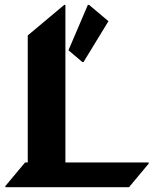

<svg xmlns="http://www.w3.org/2000/svg" viewBox="-20 -777 640 797"><path d="M344.7 -756.8H349.6L430.2 -689L326.7 -519.5H321.8L264.2 -568.4ZM515.6 0H2.4V-4.9L84 -102.5H95.2V-629.9L246.6 -756.8H251.5V-102.5H597.2V-97.7Z"/></svg>

Font: Gothica
Style: Bold
Weight: 700
Designer: Wojciech Kalinowski "wmk69" (wmk69@o2.pl)
Foundry: Wojciech Kalinowski "wmk69" (wmk69@o2.pl)
Version: Version 2.1.0; 2021-05-14